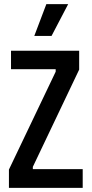

<svg xmlns="http://www.w3.org/2000/svg" viewBox="-20 -904 441 924"><path d="M23 0V-88L248 -559V-571H33V-660H361V-569L138 -101V-90H378V0ZM228 -731H145L203 -884H308Z"/></svg>

Font: Bricolage Grotesque 10pt Condensed Medium
Style: Regular
Weight: 500
Width: 3
Designer: Mathieu Triay
Foundry: Atelier Triay
Version: Version 1.000; ttfautohint (v1.8.4.7-5d5b);gftools[0.9.32]